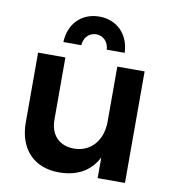

<svg xmlns="http://www.w3.org/2000/svg" viewBox="-84 -827 824 907"><g transform="rotate(10 328.0 -374.0)"><path d="M320 -668C354 -668 379 -642 381 -605H467C464 -694 404 -753 320 -753C236 -753 176 -694 173 -605H259C261 -642 286 -668 320 -668ZM575 -535H444V-271C444 -185 394 -119 310 -118C238 -118 195 -163 195 -238V-535H64V-200C64 -74 138 5 258 5C343 5 407 -28 444 -99V0H575Z"/></g></svg>

Font: Montserrat_SPRD_medium Medium
Style: Regular
Weight: 400
Designer: Julieta Ulanovsky edited by Nelly Hempel
Foundry: Julieta Ulanovsky
Version: Version 4.000;PS 004.000;hotconv 1.0.88;makeotf.lib2.5.64775